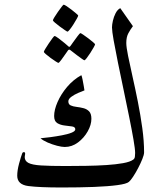

<svg xmlns="http://www.w3.org/2000/svg" viewBox="-20 -810 706 838"><path d="M608.9 -145Q608.9 -134.8 601.3 -116Q593.8 -97.2 582.8 -76.2Q571.8 -55.2 560.8 -38.6Q549.8 -22 542.5 -16.1Q532.2 -7.3 492.4 -2Q452.6 3.4 390.1 5.9Q327.6 8.3 249 8.3Q151.9 8.3 103.5 2Q55.2 -4.4 55.2 -43Q55.2 -65.9 63.2 -95.9Q71.3 -126 77.1 -141.1Q79.1 -146 84.5 -146Q89.8 -146 89.8 -138.7Q89.8 -136.7 88.9 -132.8Q87.9 -128.9 87.9 -124.5Q87.9 -107.4 104.2 -98.9Q120.6 -90.3 159.4 -87.9Q198.2 -85.4 265.6 -85.4Q310.1 -85.4 356.4 -86.2Q402.8 -86.9 444.6 -89.6Q486.3 -92.3 517.3 -97.9Q548.3 -103.5 561.5 -113.3Q567.9 -117.7 568.8 -126.7Q569.8 -135.7 569.8 -142.1Q569.8 -159.2 562.5 -201.4Q555.2 -243.7 543.7 -300.3Q532.2 -356.9 519.3 -418.5Q506.3 -480 494.9 -536.1Q483.4 -592.3 476.1 -633.5Q468.8 -674.8 468.8 -690.4Q468.8 -702.1 472.7 -719.5Q476.6 -736.8 484.6 -752.4Q492.7 -768.1 504.9 -774.4L560.1 -695.8Q549.3 -681.6 540.3 -665Q531.2 -648.4 531.2 -622.6Q531.2 -604.5 539.1 -565.7Q546.9 -526.9 558.6 -475.1Q570.3 -423.3 581.8 -365.5Q593.3 -307.6 601.1 -250.7Q608.9 -193.8 608.9 -145ZM321.3 -742.2Q321.3 -739.3 315.2 -728.3Q309.1 -717.3 300.8 -704.1Q292.5 -690.9 284.9 -681.4Q277.3 -671.9 274.4 -671.9Q272.9 -671.9 263.2 -678.5Q253.4 -685.1 241.2 -694.1Q229 -703.1 220 -710.9Q210.9 -718.8 210.9 -721.2Q210.9 -724.1 217.5 -734.9Q224.1 -745.6 232.9 -758.3Q241.7 -771 249 -780.3Q256.3 -789.6 257.8 -789.6Q260.7 -789.6 271 -783Q281.2 -776.4 292.7 -767.3Q304.2 -758.3 312.7 -751Q321.3 -743.7 321.3 -742.2ZM395 -616.7Q395 -614.3 388.9 -603.3Q382.8 -592.3 374.3 -579.1Q365.7 -565.9 358.4 -556.4Q351.1 -546.9 348.1 -546.9Q346.7 -546.9 337.6 -553.2Q328.6 -559.6 317.1 -568.1Q305.7 -576.7 297.1 -583.5Q288.6 -590.3 287.6 -590.8Q284.7 -593.3 282.2 -593.3Q279.8 -593.3 277.3 -590.8Q276.4 -589.8 267.1 -576.2Q257.8 -562.5 247.8 -549.1Q237.8 -535.6 234.9 -535.6Q232.9 -535.6 222.9 -542Q212.9 -548.3 200.9 -557.1Q189 -565.9 180.2 -573.5Q171.4 -581.1 171.4 -583.5Q171.4 -586.4 178 -597.2Q184.6 -607.9 193.1 -620.8Q201.7 -633.8 209 -643.3Q216.3 -652.8 217.8 -652.8Q222.2 -652.8 235.8 -642.6Q249.5 -632.3 262.2 -621.8Q274.9 -611.3 275.9 -609.9Q280.3 -605.5 282.2 -605.5Q285.2 -605.5 288.6 -610.8Q289.6 -612.3 299.1 -625.7Q308.6 -639.2 318.6 -652.3Q328.6 -665.5 330.6 -665.5Q333 -665.5 343 -658.7Q353 -651.9 365.2 -642.8Q377.4 -633.8 386.2 -626Q395 -618.2 395 -616.7ZM378.9 -291.5Q378.9 -265.1 362.8 -236.6Q346.7 -208 320.3 -188.2Q293.9 -168.5 262.7 -168.5Q250 -168.5 229.2 -173.8Q208.5 -179.2 188.5 -187.7Q168.5 -196.3 156.7 -206.5Q174.8 -208 200.2 -211.4Q225.6 -214.8 250.5 -219.5Q275.4 -224.1 292 -230.7Q308.6 -237.3 308.6 -245.6Q308.6 -255.9 294.7 -258.1Q280.8 -260.3 262.5 -262.2Q244.1 -264.2 230.2 -272.5Q216.3 -280.8 216.3 -303.7Q216.3 -330.6 231.2 -364.7Q246.1 -398.9 272.9 -430.7Q299.8 -462.4 335 -481.9Q337.4 -477.5 340.3 -462.9Q343.3 -448.2 345.7 -433.8Q348.1 -419.4 348.6 -415.5Q337.9 -411.6 321 -404.3Q304.2 -397 291.3 -387.5Q278.3 -377.9 278.3 -367.7Q278.3 -354.5 288.6 -349.9Q298.8 -345.2 313.7 -343.5Q328.6 -341.8 343.5 -338.1Q358.4 -334.5 368.7 -324.2Q378.9 -314 378.9 -291.5Z"/></svg>

Font: Scheherazade New
Style: Regular
Weight: 400
Designer: SIL International
Foundry: SIL International
Version: Version 4.000